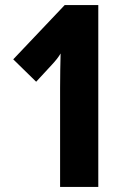

<svg xmlns="http://www.w3.org/2000/svg" viewBox="-20 -734 510 754"><path d="M216 0H366V-714H234L32 -501L122 -413L183 -479C198 -495 210 -510 218 -524C217 -485 216 -436 216 -388Z"/></svg>

Font: Noto Sans Devanagari ExtraCondensed ExtraBold
Style: Regular
Weight: 800
Width: 2
Designer: Jelle Bosma - Monotype Design Team
Foundry: Monotype Imaging Inc.
Version: Version 2.004